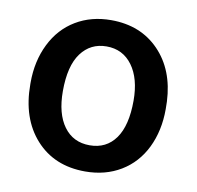

<svg xmlns="http://www.w3.org/2000/svg" viewBox="-66 -606 702 685"><g transform="rotate(10 284.5 -264.0)"><path d="M38.6 0ZM38.6 -269Q38.6 -346.7 69.3 -408.9Q100.1 -471.2 155.8 -504.6Q211.4 -538.1 283.7 -538.1Q390.6 -538.1 457.3 -469.2Q523.9 -400.4 529.3 -286.6L529.8 -258.8Q529.8 -180.7 499.8 -119.1Q469.7 -57.6 413.8 -23.9Q357.9 9.8 284.7 9.8Q172.9 9.8 105.7 -64.7Q38.6 -139.2 38.6 -263.2ZM157.2 -258.8Q157.2 -177.2 190.9 -131.1Q224.6 -85 284.7 -85Q344.7 -85 378.2 -131.8Q411.6 -178.7 411.6 -269Q411.6 -349.1 377.2 -396Q342.8 -442.9 283.7 -442.9Q225.6 -442.9 191.4 -396.7Q157.2 -350.6 157.2 -258.8Z"/></g></svg>

Font: Roboto Medium
Style: Regular
Weight: 500
Designer: Google
Version: Version 2.134; 2016; ttfautohint (v1.6)